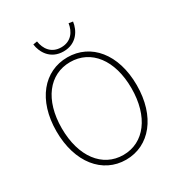

<svg xmlns="http://www.w3.org/2000/svg" viewBox="-213 -1066 1141 1222"><g transform="rotate(-30 357.0 -455.0)"><path d="M357 13C529 13 652 -136 652 -365C652 -594 529 -739 357 -739C185 -739 62 -594 62 -365C62 -136 185 13 357 13ZM357 -22C204 -22 101 -157 101 -365C101 -573 204 -704 357 -704C510 -704 613 -573 613 -365C613 -157 510 -22 357 -22ZM357 -783C453 -783 495 -857 503 -918L473 -923C465 -866 430 -813 357 -813C284 -813 249 -866 241 -923L211 -918C219 -857 261 -783 357 -783Z"/></g></svg>

Font: Noto Sans CJK Thin
Style: Regular
Weight: 100
Designer: Ryoko NISHIZUKA (kana & ideographs); Paul D. Hunt (Latin, Greek & Cyrillic); Wenlong ZHANG (bopomofo); Sandoll Communica
Foundry: Adobe Systems Incorporated
Version: Version 1.000;PS 1;hotconv 1.0.78;makeotf.lib2.5.61930